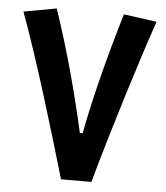

<svg xmlns="http://www.w3.org/2000/svg" viewBox="-51 -749 688 795"><g transform="rotate(5 293.0 -351.5)"><path d="M231.9 0Q212.4 -66.9 186.3 -154.1Q160.2 -241.2 130.9 -335.7Q101.6 -430.2 72 -519Q42.5 -607.9 16.6 -678.2L152.8 -703.1Q195.8 -576.2 231 -447.5Q266.1 -318.8 293 -198.2H304.7Q323.2 -294.9 346.9 -391.4Q370.6 -487.8 393.3 -569.3Q416 -650.9 432.1 -703.1L569.3 -684.1Q548.8 -625 522.7 -544.4Q496.6 -463.9 468 -371.6Q439.5 -279.3 411.1 -184.1Q382.8 -88.9 358.4 0Z"/></g></svg>

Font: Cascadia Code NF
Style: Bold
Weight: 700
Monospace: yes
Designer: Aaron Bell
Foundry: Saja Typeworks
Version: Version 2404.023; ttfautohint (v1.8.4)